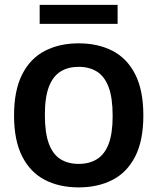

<svg xmlns="http://www.w3.org/2000/svg" viewBox="-20 -786 666 813"><path d="M313 7.5Q231 7.5 169.5 -24.5Q108 -56.5 73.8 -124Q39.5 -191.5 39.5 -297Q39.5 -403 73.8 -470.8Q108 -538.5 169.8 -570.5Q231.5 -602.5 313 -602.5Q395.5 -602.5 457 -570.5Q518.5 -538.5 552.8 -470.8Q587 -403 587 -297Q587 -191.5 552.8 -124Q518.5 -56.5 456.8 -24.5Q395 7.5 313 7.5ZM313 -92Q358 -92 390.2 -111.8Q422.5 -131.5 439.8 -176Q457 -220.5 457 -295Q457 -372 439.8 -417.5Q422.5 -463 390.2 -483Q358 -503 313 -503Q268.5 -503 236.5 -483.2Q204.5 -463.5 187.2 -419Q170 -374.5 170 -300Q170 -223 187 -177.5Q204 -132 236.2 -112Q268.5 -92 313 -92ZM148 -685V-765.5H478V-685Z"/></svg>

Font: Encode Sans SC SemiCondensed SemiBold
Style: Regular
Weight: 600
Width: 4
Designer: Multiple Designers
Foundry: Impallari Type
Version: Version 3.002